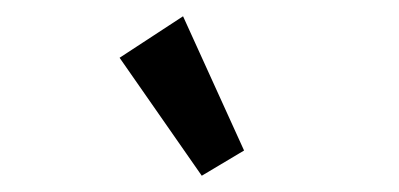

<svg xmlns="http://www.w3.org/2000/svg" viewBox="-20 -719 490 236"><path d="M228 -503 127 -648 205 -699 280 -534Z"/></svg>

Font: Inconsolata SemiCondensed Bold
Style: Regular
Weight: 700
Width: 4
Monospace: yes
Designer: Raph Levien, Cyreal, Brenton Simpson
Foundry: Raph Levien, Cyreal, Google
Version: Version 3.001; ttfautohint (v1.8.2.53-6de2)